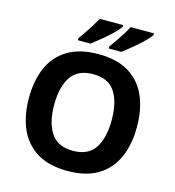

<svg xmlns="http://www.w3.org/2000/svg" viewBox="-133 -1045 1062 1167"><g transform="rotate(15 398.0 -462.0)"><path d="M738 -358Q738 -247 701.5 -164.5Q665 -82 590 -36Q515 10 398 10Q282 10 206.5 -36Q131 -82 94.5 -165Q58 -248 58 -359Q58 -470 94.5 -552Q131 -634 206.5 -679.5Q282 -725 399 -725Q515 -725 590 -679.5Q665 -634 701.5 -551.5Q738 -469 738 -358ZM217 -358Q217 -246 260 -181.5Q303 -117 398 -117Q495 -117 537 -181.5Q579 -246 579 -358Q579 -471 537 -535Q495 -599 399 -599Q303 -599 260 -535Q217 -471 217 -358ZM691 -934V-924Q683 -911 664 -891Q645 -871 620 -849Q595 -827 570.5 -807.5Q546 -788 528 -774H449V-787Q463 -806 481 -832Q499 -858 516 -885Q533 -912 544 -934ZM497 -934V-924Q489 -911 470 -891Q451 -871 426 -849Q401 -827 376.5 -807.5Q352 -788 334 -774H255V-787Q269 -806 286.5 -832Q304 -858 321 -885Q338 -912 350 -934Z"/></g></svg>

Font: Noto IKEA Simplified Chinese
Style: Bold
Weight: 700
Designer: Monotype Design Team
Foundry: Monotype Imaging Inc.
Version: Version 1.100